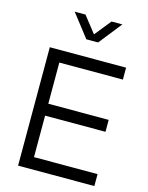

<svg xmlns="http://www.w3.org/2000/svg" viewBox="-143 -1080 897 1167"><g transform="rotate(15 306.0 -496.5)"><path d="M88 -745H568V-670H168V-411H548V-336H168V-75H568V0H88ZM178 -993H246L327 -890L410 -993H478L364 -849H290Z"/></g></svg>

Font: Evergrow Sans 
Style: Regular
Weight: 400
Foundry: 10Web
Version: Version 1.000